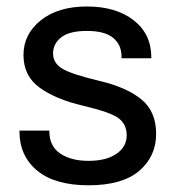

<svg xmlns="http://www.w3.org/2000/svg" viewBox="-20 -548 533 583"><path d="M39.1 -151.4V-148.9Q39.1 -74.7 92.8 -30Q146.5 14.6 249 14.6Q351.6 14.6 402.8 -29.3Q454.1 -73.2 454.1 -141.6Q454.1 -210 408.9 -246.6Q363.8 -283.2 280.8 -302.7Q197.8 -322.3 169.4 -339.4Q141.1 -356.4 141.1 -385.7Q141.1 -415 165.8 -434.6Q190.4 -454.1 244.1 -454.1Q297.9 -454.1 323.5 -433.1Q349.1 -412.1 349.1 -375.5V-371.1H439.5V-373.5Q439.5 -444.8 385.7 -486.6Q332 -528.3 244.1 -528.3Q156.2 -528.3 103.8 -486.3Q51.3 -444.3 51.3 -380.9Q51.3 -317.4 100.1 -282Q148.9 -246.6 231.9 -227.1Q314.9 -207.5 339.8 -189.2Q364.7 -170.9 364.7 -136.7Q364.7 -102.5 333.7 -81.1Q302.7 -59.6 249 -59.6Q195.3 -59.6 162.6 -82Q129.9 -104.5 129.9 -148.9V-151.4Z"/></svg>

Font: Roboto Flex
Style: Regular
Weight: 400
Designer: Berlow after Robertson
Foundry: Google
Version: Version 3.200;gftools[0.9.32]